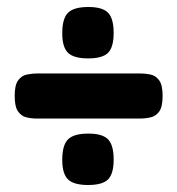

<svg xmlns="http://www.w3.org/2000/svg" viewBox="-20 -537 507 549"><path d="M232 -370Q191 -370 174.5 -386Q158 -402 158 -442Q158 -484 174.5 -500.5Q191 -517 233 -517Q273 -517 289 -500.5Q305 -484 305 -443Q305 -402 289 -386Q273 -370 232 -370ZM85 -198Q70 -198 55.5 -201.5Q41 -205 31.5 -218.5Q22 -232 22 -263Q22 -294 32 -307.5Q42 -321 57.5 -324Q73 -327 87 -327H380Q395 -327 410 -324Q425 -321 435 -307.5Q445 -294 445 -263Q445 -232 435.5 -218.5Q426 -205 411 -201.5Q396 -198 379 -198ZM232 -8Q191 -8 174.5 -24Q158 -40 158 -80Q158 -122 174.5 -138.5Q191 -155 233 -155Q273 -155 289 -138.5Q305 -122 305 -81Q305 -40 289 -24Q273 -8 232 -8Z"/></svg>

Font: Fredoka SemiBold
Style: Regular
Weight: 600
Designer: Ben Nathan
Foundry: Milena B. Brandão, Ben Nathan
Version: Version 2.001